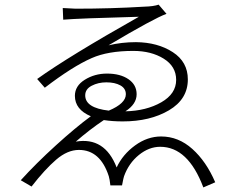

<svg xmlns="http://www.w3.org/2000/svg" viewBox="-20 -779 1040 835"><path d="M350.6 -364.3Q350.6 -309.6 453.1 -297.9Q527.3 -329.1 527.3 -369.1Q527.3 -394.5 503.4 -407.7Q479.5 -420.9 442.4 -420.9Q407.2 -420.9 378.9 -406.2Q350.6 -391.6 350.6 -364.3ZM669.9 -758.8 704.1 -718.8Q649.4 -699.2 452.1 -582Q509.8 -595.7 571.3 -595.7Q666 -594.7 731.4 -552.2Q796.9 -509.8 796.9 -433.6Q796.9 -347.7 714.8 -299.3Q632.8 -251 513.7 -251Q468.8 -251 431.6 -256.8Q370.1 -215.8 309.6 -163.1Q435.5 -184.6 487.3 -50.8Q513.7 -107.4 567.4 -146.5Q621.1 -185.5 680.7 -185.5Q755.9 -185.5 816.4 -131.3Q877 -77.1 916 13.7L864.3 36.1Q797.9 -140.6 676.8 -140.6Q627.9 -140.6 584 -105Q540 -69.3 519.5 -12.7Q517.6 -8.8 510.7 27.3H460Q457 0 453.1 -12.7Q416 -127 323.2 -127Q273.4 -127 224.1 -84.5Q174.8 -42 117.2 32.2L70.3 4.9Q136.7 -68.4 222.7 -146.5Q308.6 -224.6 375 -273.4Q305.7 -302.7 305.7 -362.3Q305.7 -405.3 348.6 -432.1Q391.6 -459 445.3 -459Q502.9 -459 538.6 -434.6Q574.2 -410.2 574.2 -369.1Q574.2 -326.2 525.4 -294.9Q616.2 -296.9 681.2 -334Q746.1 -371.1 746.1 -431.6Q746.1 -490.2 691.9 -523.9Q637.7 -557.6 559.6 -557.6Q449.2 -557.6 378.9 -526.4Q295.9 -490.2 174.8 -397.5L141.6 -435.5Q279.3 -534.2 584 -706.1Q324.2 -699.2 254.9 -693.4L252.9 -744.1Q302.7 -741.2 308.6 -741.2Q463.9 -741.2 607.4 -750Q647.5 -751 669.9 -758.8Z"/></svg>

Font: Gen Shin Gothic Light
Style: Regular
Weight: 200
Designer: [Source Han Sans]
Ryoko NISHIZUKA  (kana & ideographs); Paul D. Hunt (Latin, Greek & Cyrillic); Wenlong ZHANG  (bopomofo
Version: Version 1.002.20150607